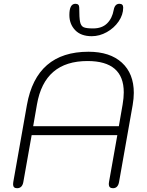

<svg xmlns="http://www.w3.org/2000/svg" viewBox="-20 -983 778 1013"><path d="M49 -11Q49 -18 50 -22L122 -429Q172 -710 447 -710Q560 -710 623 -652.5Q686 -595 686 -493Q686 -464 680 -429L608 -22Q602 10 576 10Q554 10 554 -12Q554 -18 555 -22L599 -270H147L103 -22Q97 10 70 10Q49 10 49 -11ZM607 -317 627 -432Q633 -467 633 -496Q633 -661 442 -661Q328 -661 261.5 -604Q195 -547 175 -432L155 -317ZM346 -904Q346 -963 378 -963Q398 -963 398 -943Q398 -889 402.5 -867.5Q407 -846 421 -839.5Q435 -833 471 -833Q518 -833 545 -859.5Q572 -886 580 -931Q586 -963 610 -963Q630 -963 630 -943Q630 -905 606 -870Q582 -835 543.5 -813.5Q505 -792 464 -792Q407 -792 376.5 -824Q346 -856 346 -904Z"/></svg>

Font: Kodchasan ExtraLight
Style: Italic
Weight: 275
Italic angle: -10°
Version: Version 1.000; ttfautohint (v1.6)